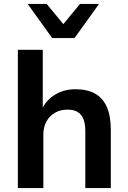

<svg xmlns="http://www.w3.org/2000/svg" viewBox="-20 -959 654 979"><path d="M71 0V-705H198V-397H191Q214 -448 260 -476Q306 -504 365 -504Q425 -504 465 -481.5Q505 -459 525 -413Q545 -367 545 -297V0H415V-291Q415 -328 405.5 -352Q396 -376 376 -388Q356 -400 324 -400Q288 -400 260 -384Q232 -368 216.5 -339Q201 -310 201 -273V0ZM246 -765 121 -939H218L303 -836L388 -939H485L360 -765Z"/></svg>

Font: Nunito Sans 10pt
Style: Bold
Weight: 700
Designer: Vernon Adams
Foundry: Vernon Adams
Version: Version 3.101;gftools[0.9.27]